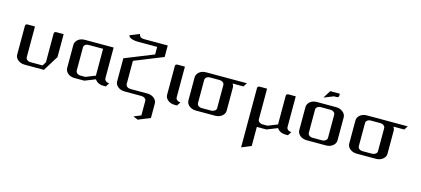

<svg xmlns="http://www.w3.org/2000/svg" viewBox="-55 -897 3316 1513"><g transform="rotate(15 1603.0 -140.5)"><path d="M47.9 -62V-295.9Q47.9 -312 66.9 -312H126V-62Q126 -48.3 137.2 -39.6Q148.4 -30.8 165 -30.8H263.2L282.2 -62V-295.9Q282.2 -312 301.8 -312H359.9V-125L282.2 0H126Q92.8 0 70.3 -18.1Q47.9 -36.1 47.9 -62Z M455.6 -62V-250Q455.6 -274.9 477.5 -293.9Q499 -312 533.7 -312H767.6V-62Q767.6 -48.3 778.8 -39.6Q789.6 -30.8 806.6 -30.8L787.6 0H767.6Q733.4 0 711.9 -18.1Q702.6 -26.9 697.8 -34.2L611.8 0H533.7Q499 0 477.5 -18.1Q455.6 -37.1 455.6 -62ZM533.7 -62Q533.7 -48.8 544.9 -40Q556.6 -30.8 572.8 -30.8H611.8L689.9 -62V-280.8H572.8Q555.2 -280.8 544.9 -272.5Q533.7 -263.7 533.7 -250Z M863.3 -62V-250L1097.7 -344.2V-405.8H941.4Q909.2 -405.8 885.3 -415Q863.3 -423.8 863.3 -438L941.4 -469.2Q941.4 -455.1 952.6 -446.3Q962.9 -438 980.5 -438H1175.3V-344.2L941.4 -250V-62Q941.4 -48.3 952.6 -39.6Q963.9 -30.8 980.5 -30.8H1117.2Q1150.4 -30.8 1172.4 -13.2Q1195.3 5.4 1195.3 30.8V147.9L1097.7 188L1058.6 171.9L1117.2 147.9V30.8Q1117.2 16.6 1105.5 8.8Q1093.8 0 1078.6 0H941.4Q908.2 0 885.7 -18.1Q863.3 -36.1 863.3 -62Z M1271 -62V-295.9Q1271 -312 1290 -312H1349.1V-62Q1349.1 -48.3 1360.4 -39.6Q1371.6 -30.8 1388.2 -30.8L1368.2 0H1349.1Q1315.9 0 1293.5 -18.1Q1271 -36.1 1271 -62Z M1444.8 -62V-250Q1444.8 -274.9 1466.8 -293.9Q1488.3 -312 1522.9 -312H1855L1835 -280.8H1746.1Q1756.8 -267.1 1756.8 -250V-62Q1756.8 -36.6 1733.9 -18.1Q1711.4 0 1679.2 0H1522.9Q1489.7 0 1467.3 -18.1Q1444.8 -36.1 1444.8 -62ZM1522.9 -62Q1522.9 -48.3 1534.2 -39.6Q1545.4 -30.8 1562 -30.8H1640.1Q1652.3 -30.8 1667 -40Q1679.2 -48.3 1679.2 -62V-250Q1679.2 -263.2 1667.5 -272Q1655.8 -280.8 1640.1 -280.8H1562Q1545.4 -280.8 1534.2 -272Q1522.9 -263.2 1522.9 -250Z M1941.4 188V-295.9Q1941.4 -312 1960.4 -312H2019.5V-62Q2019.5 -48.8 2030.8 -40Q2043 -30.8 2058.6 -30.8H2097.7L2175.8 -62V-295.9Q2175.8 -312 2195.3 -312H2253.4V-62Q2253.4 -48.3 2264.6 -39.6Q2275.4 -30.8 2292.5 -30.8L2273.4 0H2253.4Q2219.2 0 2197.8 -18.1Q2188.5 -26.9 2183.6 -34.2L2097.7 0H2019.5V155.8Z M2349.1 -62V-250Q2349.1 -274.9 2371.1 -293.9Q2392.6 -312 2427.2 -312H2583.5Q2615.2 -312 2638.2 -293.5Q2661.1 -274.9 2661.1 -250V-62Q2661.1 -36.6 2638.2 -18.1Q2615.7 0 2583.5 0H2427.2Q2394 0 2371.6 -18.1Q2349.1 -36.1 2349.1 -62ZM2427.2 -62Q2427.2 -48.3 2438.5 -39.6Q2449.7 -30.8 2466.3 -30.8H2544.4Q2559.6 -30.8 2571.3 -40Q2583.5 -48.3 2583.5 -62V-250Q2583.5 -263.2 2571.8 -272Q2560.1 -280.8 2544.4 -280.8H2466.3Q2449.7 -280.8 2438.5 -272Q2427.2 -263.2 2427.2 -250ZM2466.3 -358.9 2505.4 -421.9H2583.5V-405.8Q2583.5 -390.1 2564.5 -390.1H2544.4Z M2756.8 -62V-250Q2756.8 -274.9 2778.8 -293.9Q2800.3 -312 2835 -312H3167L3147 -280.8H3058.1Q3068.8 -267.1 3068.8 -250V-62Q3068.8 -36.6 3045.9 -18.1Q3023.4 0 2991.2 0H2835Q2801.8 0 2779.3 -18.1Q2756.8 -36.1 2756.8 -62ZM2835 -62Q2835 -48.3 2846.2 -39.6Q2857.4 -30.8 2874 -30.8H2952.1Q2964.4 -30.8 2979 -40Q2991.2 -48.3 2991.2 -62V-250Q2991.2 -263.2 2979.5 -272Q2967.8 -280.8 2952.1 -280.8H2874Q2857.4 -280.8 2846.2 -272Q2835 -263.2 2835 -250Z"/></g></svg>

Font: Hhenum
Style: Regular
Weight: 400
Designer: T. Christopher White
Version: Version 1.0